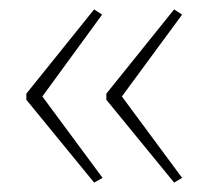

<svg xmlns="http://www.w3.org/2000/svg" viewBox="-20 -483 442 408"><path d="M36 -284V-271L180 -95L198 -105L70 -278L197 -452L180 -463ZM206 -284V-271L350 -95L367 -105L239 -278L367 -452L350 -463Z"/></svg>

Font: Noto Sans Thai Looped Condensed Thin
Style: Regular
Weight: 100
Width: 3
Designer: Sasikarn Vongin, Ben Mitchell
Foundry: The Fontpad Ltd
Version: Version 1.001